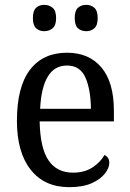

<svg xmlns="http://www.w3.org/2000/svg" viewBox="-20 -764 537 794"><path d="M266 10Q164 10 107 -62Q50 -134 50 -264Q50 -405 104 -475.5Q158 -546 257 -546Q348 -546 399.5 -485Q451 -424 451 -306V-262H144Q146 -152 180.5 -101Q215 -50 282 -50Q330 -50 363 -72Q396 -94 412 -123Q420 -120 426 -111.5Q432 -103 432 -90Q432 -70 414 -46.5Q396 -23 359.5 -6.5Q323 10 266 10ZM356 -314Q355 -395 333 -444Q311 -493 257 -493Q205 -493 177.5 -447Q150 -401 146 -314ZM337 -635Q316 -635 302.5 -647Q289 -659 289 -689Q289 -720 302.5 -732Q316 -744 337 -744Q356 -744 370 -732Q384 -720 384 -689Q384 -659 370 -647Q356 -635 337 -635ZM163 -635Q143 -635 129.5 -647Q116 -659 116 -689Q116 -720 129.5 -732Q143 -744 163 -744Q183 -744 197.5 -732Q212 -720 212 -689Q212 -659 197.5 -647Q183 -635 163 -635Z"/></svg>

Font: Noto Serif SemiCondensed
Style: Regular
Weight: 400
Width: 4
Designer: Monotype Design Team
Foundry: Monotype Imaging Inc.
Version: Version 2.013